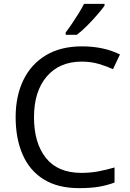

<svg xmlns="http://www.w3.org/2000/svg" viewBox="-20 -964 672 994"><path d="M403 -645Q288 -645 222 -568Q156 -491 156 -357Q156 -224 217.5 -146.5Q279 -69 402 -69Q448 -69 490 -77Q532 -85 573 -97V-19Q533 -4 490.5 3Q448 10 389 10Q280 10 207 -35Q134 -80 97.5 -163Q61 -246 61 -358Q61 -466 100.5 -548.5Q140 -631 217 -677.5Q294 -724 404 -724Q517 -724 601 -682L565 -606Q532 -621 491.5 -633Q451 -645 403 -645ZM521 -944V-934Q508 -916 483.5 -887.5Q459 -859 430.5 -830.5Q402 -802 378 -784H320V-796Q334 -814 352 -840.5Q370 -867 387 -894.5Q404 -922 415 -944Z"/></svg>

Font: Noto Sans
Style: Regular
Weight: 400
Designer: Monotype Design Team
Foundry: Monotype Imaging Inc.
Version: Version 1.902